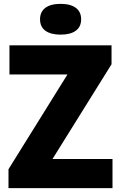

<svg xmlns="http://www.w3.org/2000/svg" viewBox="-20 -975 627 995"><path d="M24 0V-98L329.5 -589H29V-740H558V-642L252 -151H563V0ZM294 -795.5Q243 -795.5 215.2 -815.8Q187.5 -836 187.5 -875Q187.5 -914 215.2 -934.5Q243 -955 294 -955Q345 -955 372.8 -934.5Q400.5 -914 400.5 -875Q400.5 -836 372.8 -815.8Q345 -795.5 294 -795.5Z"/></svg>

Font: Encode Sans Semi Condensed ExtraBold
Style: Regular
Weight: 800
Width: 4
Designer: Multiple Designers
Foundry: Impallari Type
Version: Version 3.000; ttfautohint (v1.8.3) -l 8 -r 50 -G 200 -x 14 